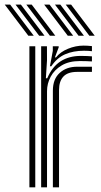

<svg xmlns="http://www.w3.org/2000/svg" viewBox="-80 -797 431 817"><path d="M95.1 0V-600H119.8L120 -540L115.2 -463.9H121Q142.1 -513.2 178 -536.2Q213.8 -559.1 264.2 -559.1Q277.4 -559.1 291.2 -558.5Q305 -558 311.2 -557.3V-535.6Q303.8 -536.2 288.7 -536.7Q273.5 -537.2 259.5 -537.2Q213.7 -537.2 182.6 -518.7Q151.5 -500.2 135.8 -471Q120.1 -441.7 120.1 -409.2V0ZM45.1 0V-600H70.1V0ZM145 0V-411.4Q145 -460.3 173.9 -486.7Q202.8 -513.1 248.2 -513.1Q264.2 -513.1 280.4 -513.1Q296.7 -513.1 311.2 -513.1V-491.1Q296.8 -491.3 279.9 -491.2Q262.9 -491.1 248.2 -491.1Q208.5 -491.1 189.9 -471.4Q171.2 -451.6 171.2 -414V0ZM132.5 -515.1 144.7 -580.7V-600H169.6L169.9 -595.9L153.6 -552.7H158.2Q176.8 -576.2 209.3 -589.5Q241.8 -602.9 275.6 -602.9Q283.5 -602.9 292.9 -602.4Q302.3 -601.9 311.2 -600.8V-579.1Q303.8 -580.1 295.4 -580.6Q287 -581.1 277.4 -581.1Q231.7 -581.1 197.1 -566Q162.5 -550.9 138.4 -515.1ZM132.3 -645 32 -777.4H54.9L155.3 -645ZM40.6 -645 -59.8 -777.4H-36.8L63.6 -645ZM86.5 -645 -13.9 -777.4H9L109.4 -645ZM300.1 -645 199.7 -777.4H222.6L323 -645ZM208.4 -645 108 -777.4H130.9L231.3 -645ZM254.2 -645 153.8 -777.4H176.8L277.2 -645Z"/></svg>

Font: Big Shoulders Inline Display SC Thin
Style: Regular
Weight: 100
Designer: Patric King
Foundry: XO Type Co
Version: Version 2.002